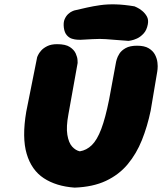

<svg xmlns="http://www.w3.org/2000/svg" viewBox="-20 -855 741 878"><path d="M321 3Q237 -3 180.5 -40Q124 -77 102 -151.5Q80 -226 100 -344L150 -594Q150 -594 154 -603Q158 -612 168 -623.5Q178 -635 196 -644Q214 -653 241 -653Q280 -653 299.5 -640Q319 -627 326.5 -610Q334 -593 334.5 -580Q335 -567 335 -567L293 -333Q282 -275 288 -238.5Q294 -202 310 -184.5Q326 -167 345 -163Q376 -168 400 -191.5Q424 -215 443 -265Q462 -315 479 -400L511 -573Q511 -573 514 -584Q517 -595 526 -609.5Q535 -624 554.5 -635Q574 -646 607 -646Q641 -646 660.5 -634Q680 -622 689 -604.5Q698 -587 700 -569Q702 -551 700.5 -539Q699 -527 699 -527L669 -349Q654 -277 629 -214.5Q604 -152 564 -104Q524 -56 464.5 -28Q405 0 321 3ZM348 -673Q344 -673 333 -673.5Q322 -674 309 -678Q296 -682 285.5 -694Q275 -706 272 -728Q269 -752 275.5 -767Q282 -782 292 -791Q302 -800 310.5 -803.5Q319 -807 319 -807Q349 -814 378 -820.5Q407 -827 439 -831.5Q471 -836 509 -835Q547 -834 595 -826Q595 -826 606 -821Q617 -816 630 -805.5Q643 -795 651.5 -780Q660 -765 656 -744Q651 -717 636.5 -701.5Q622 -686 606.5 -679Q591 -672 579.5 -670Q568 -668 568 -668Q526 -671 502.5 -673Q479 -675 464 -676Q449 -677 436 -677Q423 -677 403 -676Q383 -675 348 -673Z"/></svg>

Font: Sour Gummy Black
Style: Italic
Weight: 900
Italic angle: -11.3°
Designer: Stefie Justprince
Foundry: Eifetstype
Version: Version 1.000